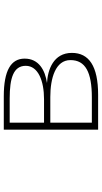

<svg xmlns="http://www.w3.org/2000/svg" viewBox="224 -754 551 1040"><g transform="rotate(-90 500.0 -234.5)"><path d="M498 -490H317V21H506C662 21 733 -29 733 -121C733 -221 642 -252 570 -256C639 -266 702 -300 702 -377C702 -451 638 -490 498 -490ZM482 -272H355V-458H487C596 -458 663 -438 663 -371C663 -304 582 -272 482 -272ZM491 -13H355V-238H494C596 -238 694 -210 694 -129C694 -48 629 -13 491 -13Z"/></g></svg>

Font: LINE Seed JP_OTF Thin
Style: Regular
Weight: 250
Designer: LY Corporation & Fontrix & Fontworks
Version: Version 1.007